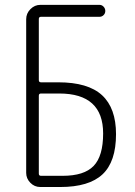

<svg xmlns="http://www.w3.org/2000/svg" viewBox="-20 -750 540 770"><path d="M135.7 -366.2V-53.7Q135.7 -44.9 144.5 -44.9H231.4Q317.4 -44.9 355.5 -84.5Q393.6 -124 393.6 -214.8Q393.6 -375 217.8 -375H144.5Q135.7 -375 135.7 -366.2ZM141.6 0Q118.2 0 101.6 -17.1Q85 -34.2 85 -56.6V-672.9Q85 -696.3 102.1 -713.4Q119.1 -730.5 141.6 -730.5H378.9Q388.7 -730.5 395.5 -723.1Q402.3 -715.8 402.3 -706.1Q402.3 -696.3 395.5 -689.5Q388.7 -682.6 378.9 -682.6H144.5Q135.7 -682.6 135.7 -673.8V-428.7Q135.7 -419.9 144.5 -419.9H213.9Q333 -419.9 389.2 -368.2Q445.3 -316.4 445.3 -211.9Q445.3 -101.6 391.1 -50.8Q336.9 0 221.7 0Z"/></svg>

Font: Rounded-X Mgen+ 2m light
Style: Regular
Weight: 200
Designer: [Source Han Sans]
Ryoko NISHIZUKA  (kana & ideographs); Paul D. Hunt (Latin, Greek & Cyrillic); Wenlong ZHANG  (bopomofo
Version: Version 1.059.20150602